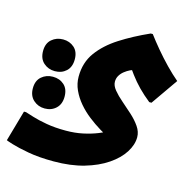

<svg xmlns="http://www.w3.org/2000/svg" viewBox="-150 -612 993 988"><g transform="rotate(15 346.0 -118.5)"><path d="M220 264Q142 264 84.5 253.5Q27 243 -5 233Q-37 223 -40 221L7 56H18Q31 60 61 69.5Q91 79 136.5 87Q182 95 239 95Q288 95 330 86Q372 77 407 63Q442 49 467 35L473 78Q444 64 411 44Q378 24 346 -1Q314 -26 288.5 -56Q263 -86 247.5 -120Q232 -154 232 -191Q232 -266 272 -321Q312 -376 380 -419.5Q448 -463 533 -501H544Q567 -470 598 -433Q629 -396 663 -361Q697 -326 728 -300L629 -158H617Q582 -186 555 -213.5Q528 -241 504.5 -272.5Q481 -304 455 -343L527 -298Q520 -301 506.5 -299Q493 -297 478.5 -290Q464 -283 450 -272Q436 -261 427.5 -246.5Q419 -232 419 -214Q419 -193 437.5 -170.5Q456 -148 483.5 -124.5Q511 -101 539 -75.5Q567 -50 585.5 -23Q604 4 604 33Q604 73 578 114Q552 155 502 189Q452 223 381.5 243.5Q311 264 220 264ZM106 -186Q71 -186 46 -208Q21 -230 21 -271Q21 -312 46 -333.5Q71 -355 106 -355Q141 -355 165.5 -333.5Q190 -312 190 -271Q190 -230 166 -208Q142 -186 106 -186ZM105 13Q70 13 45 -9.5Q20 -32 20 -72Q20 -113 45 -134.5Q70 -156 105 -156Q141 -156 165 -134.5Q189 -113 189 -72Q189 -32 165 -9.5Q141 13 105 13Z"/></g></svg>

Font: Kufam ExtraBold
Style: Regular
Weight: 800
Designer: Wael Morcos, Artur Schmal
Foundry: Original Type
Version: Version 1.300; ttfautohint (v1.8.3)